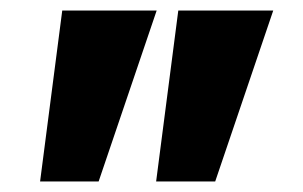

<svg xmlns="http://www.w3.org/2000/svg" viewBox="-20 -720 574 364"><path d="M98 -700H277L167 -376H56ZM318 -700H498L388 -376H276Z"/></svg>

Font: Jost* Heavy
Style: Regular
Weight: 800
Version: Version 3.7